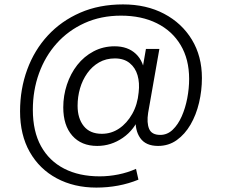

<svg xmlns="http://www.w3.org/2000/svg" viewBox="-20 -656 1021 871"><path d="M417 195Q316 195 237.5 153Q159 111 115 33.5Q71 -44 71 -151Q71 -252 103.5 -340.5Q136 -429 197 -495Q258 -561 344 -598.5Q430 -636 538 -636Q644 -636 724.5 -593.5Q805 -551 850.5 -476Q896 -401 896 -302Q896 -245 883 -190Q870 -135 844.5 -91Q819 -47 782 -20.5Q745 6 697 6Q641 6 616 -30Q591 -66 596 -122L599 -156L616 -134Q591 -68 537.5 -31Q484 6 421 6Q349 6 308 -40.5Q267 -87 267 -169Q267 -222 283.5 -272Q300 -322 330.5 -361Q361 -400 404.5 -423Q448 -446 500 -446Q560 -446 596.5 -411.5Q633 -377 638 -313L619 -301L642 -434H703L652 -144Q645 -99 656.5 -71.5Q668 -44 707 -44Q739 -44 763.5 -67.5Q788 -91 804.5 -128.5Q821 -166 829.5 -210.5Q838 -255 838 -298Q838 -387 799.5 -451.5Q761 -516 691.5 -550.5Q622 -585 529 -585Q438 -585 364 -551.5Q290 -518 237.5 -459.5Q185 -401 157 -323.5Q129 -246 129 -158Q129 -60 166 7Q203 74 271 109Q339 144 432 144Q474 144 516.5 135.5Q559 127 597 110L608 159Q564 177 516 186Q468 195 417 195ZM442 -49Q485 -49 520.5 -73Q556 -97 580 -139.5Q604 -182 609 -237Q614 -280 604 -314.5Q594 -349 568 -370Q542 -391 501 -391Q461 -391 429.5 -373Q398 -355 376 -324Q354 -293 343 -255Q332 -217 332 -176Q332 -119 360 -84Q388 -49 442 -49Z"/></svg>

Font: DM Sans 11pt Light
Style: Italic
Weight: 300
Italic angle: -10°
Version: Version 4.004;gftools[0.9.30]